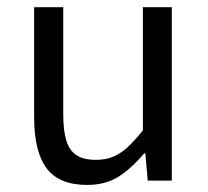

<svg xmlns="http://www.w3.org/2000/svg" viewBox="-20 -506 583 538"><path d="M157.2 -485.8V-187Q157.2 -140.1 165.8 -112.3Q174.3 -84.5 194.1 -71.3Q213.9 -58.1 248.5 -58.1Q275.9 -58.1 296.6 -66.7Q317.4 -75.2 336.4 -92.5Q355.5 -109.9 380.4 -140.6V-485.8H461.4V0H394L387.2 -76.2H383.8Q346.2 -31.7 310.3 -9.8Q274.4 12.2 224.1 12.2Q145.5 12.2 110.6 -34.4Q75.7 -81.1 75.7 -176.3V-485.8Z"/></svg>

Font: Varta
Style: Regular
Weight: 400
Designer: Joana Correia, Viktoriya Grabowska, Eben Sorkin
Foundry: Sorkin Type
Version: Version 1.002; ttfautohint (v1.3) -l 8 -r 24 -G 200 -x 12 -H